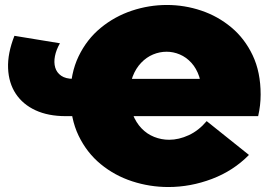

<svg xmlns="http://www.w3.org/2000/svg" viewBox="-20 -736 1089 772"><path d="M657 16Q582 16 511.5 -7Q441 -30 385 -76Q329 -122 296 -190.5Q263 -259 263 -350Q263 -441 296 -509.5Q329 -578 385 -624Q441 -670 510 -693Q579 -716 651 -716Q722 -716 789 -693.5Q856 -671 910 -626Q964 -581 996 -513.5Q1028 -446 1028 -356Q1028 -334 1025.5 -312.5Q1023 -291 1018 -269H244Q174 -269 123 -292.5Q72 -316 43.5 -359Q15 -402 12.5 -461.5Q10 -521 38 -592L221 -562Q206 -536 201 -510.5Q196 -485 202 -464.5Q208 -444 226 -431.5Q244 -419 275 -419H841L790 -350Q792 -395 781 -428Q770 -461 749.5 -483.5Q729 -506 703 -517Q677 -528 650 -528Q622 -528 595.5 -517Q569 -506 547.5 -483.5Q526 -461 513.5 -428.5Q501 -396 501 -352Q501 -309 514 -276Q527 -243 549 -220Q571 -197 600 -185.5Q629 -174 660 -174Q699 -174 739 -192.5Q779 -211 811 -249L981 -113Q918 -49 832 -16.5Q746 16 657 16Z"/></svg>

Font: MOST Montserrat Black
Style: Regular
Weight: 900
Designer: Julieta Ulanovsky
Foundry: Julieta Ulanovsky
Version: Version 8.000;March 11, 2024;FontCreator 15.0.0.2926 64-bit